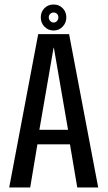

<svg xmlns="http://www.w3.org/2000/svg" viewBox="-20 -827 475 847"><path d="M20.6 0H113.2L145 -190.2H288.7L320.8 0H413.2L284.8 -676.3H148.5ZM153.7 -254.4 216.3 -616.1H217.7L280.2 -254.4ZM216.3 -692.4Q240.5 -692.4 256.5 -709.5Q272.6 -726.6 272.6 -750.2Q272.6 -774.4 256.5 -790.8Q240.5 -807.1 216.3 -807.1Q192.1 -807.1 176 -790.8Q159.9 -774.4 159.9 -750.2Q159.9 -725.8 176.4 -709.1Q192.9 -692.4 216.3 -692.4ZM216.3 -727.5Q208.4 -727.5 201.8 -734.2Q195.2 -741 195.2 -750.2Q195.2 -760.3 201.8 -766.1Q208.4 -771.8 216.3 -771.8Q225.3 -771.8 231.4 -766.1Q237.5 -760.3 237.5 -750.1Q237.5 -741 231.4 -734.3Q225.3 -727.5 216.3 -727.5Z"/></svg>

Font: Anybody Thin Condensed
Style: Regular
Weight: 100
Width: 3
Version: Version 1.113;gftools[0.9.25]